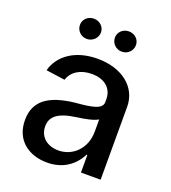

<svg xmlns="http://www.w3.org/2000/svg" viewBox="-136 -833 839 944"><g transform="rotate(20 283.5 -361.0)"><path d="M218 11C296 11 355 -27 388 -92H392V0H495V-382C495 -482 409 -554 279 -554C161 -554 83 -496 61 -415L160 -401C175 -448 220 -474 278 -474C344 -474 386 -438 386 -382V-366C386 -329 333 -320 249 -313C111 -298 45 -248 45 -149C45 -44 121 11 218 11ZM139 -681C139 -651 163 -627 194 -627C224 -627 249 -651 249 -681C249 -710 224 -733 194 -733C163 -733 139 -710 139 -681ZM149 -154C149 -204 183 -235 277 -248C323 -254 363 -262 387 -276V-212C387 -123 324 -64 250 -64C192 -64 149 -98 149 -154ZM322 -681C322 -651 346 -627 377 -627C408 -627 432 -651 432 -681C432 -710 408 -733 377 -733C346 -733 322 -710 322 -681Z"/></g></svg>

Font: Wafeq Medium
Style: Regular
Weight: 500
Designer: Rasmus Andersson & Azza Alameddine
Foundry: Google & TypeTogether
Version: Version 3.000;January 28, 2025;FontCreator 15.0.0.3014 64-bi